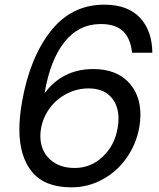

<svg xmlns="http://www.w3.org/2000/svg" viewBox="-20 -793 680 823"><path d="M63 -239Q63 -290 74 -354Q107 -544 196.5 -658.5Q286 -773 427 -773Q527 -773 579.5 -717.5Q632 -662 633 -567H546Q540 -628 507.5 -659Q475 -690 412 -690Q318 -690 256.5 -613Q195 -536 171 -393Q248 -497 380 -497Q475 -497 528.5 -443Q582 -389 582 -300Q582 -277 577 -247Q564 -175 522.5 -116Q481 -57 419 -23.5Q357 10 286 10Q172 10 117.5 -56Q63 -122 63 -239ZM484 -243Q488 -262 488 -284Q488 -343 454.5 -378.5Q421 -414 360 -414Q311 -414 267.5 -392Q224 -370 194.5 -331Q165 -292 156 -243Q153 -227 153 -210Q153 -149 193 -111Q233 -73 300 -73Q370 -73 421 -122Q472 -171 484 -243Z"/></svg>

Font: Open Sauce One
Style: Italic
Weight: 400
Italic angle: -10°
Designer: Alfredo Marco Pradil
Foundry: Creative Sauce Fz LLC
Version: Version 1.477